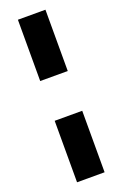

<svg xmlns="http://www.w3.org/2000/svg" viewBox="-169 -757 631 989"><g transform="rotate(-20 146.5 -262.5)"><path d="M71 -372V-708H222V-372ZM71 183V-154H222V183Z"/></g></svg>

Font: Mulish ExtraLight ExtraBold
Style: Regular
Weight: 800
Version: Version 3.603